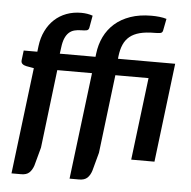

<svg xmlns="http://www.w3.org/2000/svg" viewBox="-58 -800 976 983"><g transform="rotate(5 430.0 -309.0)"><path d="M230 -508.5H413.5L415.5 -525Q421 -572 440.2 -611.8Q459.5 -651.5 492.5 -680.8Q525.5 -710 572.8 -726.5Q620 -743 681.5 -743Q691 -743 701.5 -742.5Q712 -742 722.2 -740.8Q732.5 -739.5 742 -737.8Q751.5 -736 758.5 -733.5L746.5 -672Q744 -660.5 732.5 -658.8Q721 -657 705.5 -657Q660 -657 628.5 -648.8Q597 -640.5 576.8 -623.8Q556.5 -607 545.5 -581.8Q534.5 -556.5 530.5 -522.5L529 -508.5H823L761 0H641.5L693.5 -423.5H523L474 -20.5L448.5 73.5Q441 97.5 426.5 111Q412 124.5 385 124.5H335.5L403 -423.5H224.5L176 -21L150.5 73Q142.5 97 128.2 110.2Q114 123.5 87 123.5H37L104 -423L65 -430Q52 -432.5 44.2 -439.5Q36.5 -446.5 38.5 -460L44.5 -508.5H114.5L118 -537.5Q123.5 -581.5 140.8 -616.5Q158 -651.5 184.5 -676Q211 -700.5 245.8 -713.5Q280.5 -726.5 321 -726.5Q353.5 -726.5 380.5 -717L369 -653Q366.5 -641.5 355.2 -639.5Q344 -637.5 329.5 -637.5Q310 -637.5 294 -633.2Q278 -629 266 -618Q254 -607 246 -588.5Q238 -570 234.5 -541.5Z"/></g></svg>

Font: Lato 2
Style: Bold Italic
Weight: 700
Italic angle: -7°
Designer: Lukasz Dziedzic with Adam Twardoch and Botio Nikoltchev
Foundry: tyPoland Lukasz Dziedzic
Version: Version 2.015; 2015-08-06; http://www.latofonts.com/